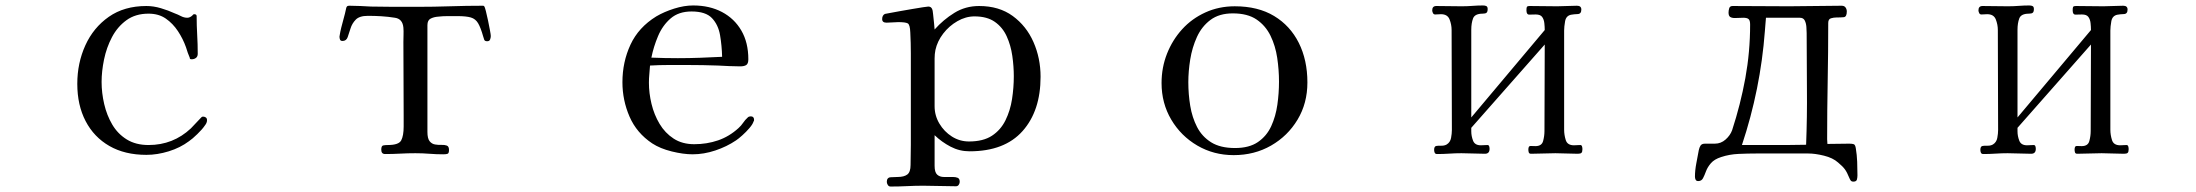

<svg xmlns="http://www.w3.org/2000/svg" viewBox="-20 -563 8040 703"><path d="M738 -123Q738 -117 735.5 -112Q733 -107 729 -102Q721 -90 702.5 -72Q684 -54 672 -46Q640 -22 598 -9Q556 4 516 4Q437 4 380.5 -28.5Q324 -61 293.5 -119.5Q263 -178 263 -256Q263 -332 292.5 -397Q322 -462 378.5 -501.5Q435 -541 516 -541Q542 -541 569 -533Q596 -525 620 -514Q631 -510 642.5 -504Q654 -498 666 -498Q671 -498 676 -500.5Q681 -503 685 -507Q687 -511 691 -511Q700 -511 700 -504Q700 -470 702 -435.5Q704 -401 704 -366Q704 -356 697.5 -351Q691 -346 682 -346Q674 -346 675 -351Q671 -360 667.5 -370Q664 -380 661 -390Q650 -421 631.5 -449Q613 -477 587 -495Q561 -513 524 -513Q476 -513 443 -489Q410 -465 390 -427Q370 -389 361 -345.5Q352 -302 352 -263Q352 -223 361.5 -182Q371 -141 391 -107Q411 -73 444 -52.5Q477 -32 524 -32Q614 -32 679 -93Q688 -102 696.5 -111.5Q705 -121 715 -131Q717 -133 718.5 -134.5Q720 -136 724 -136Q729 -136 733.5 -133Q738 -130 738 -123Z M1777 -431Q1777 -425 1774.5 -418.5Q1772 -412 1764 -412Q1755 -412 1753 -417.5Q1751 -423 1749 -430Q1740 -462 1730.5 -478Q1721 -494 1704 -499Q1687 -504 1655 -504Q1637 -504 1619 -504Q1601 -504 1584 -502Q1569 -501 1557 -495Q1545 -489 1545 -471V-80Q1545 -56 1553 -46Q1561 -36 1573 -34Q1585 -32 1596.5 -32.5Q1608 -33 1616 -30Q1624 -27 1624 -14Q1624 -2 1619 0Q1614 2 1603 2Q1578 2 1552.5 0Q1527 -2 1501 -2Q1473 -2 1445.5 -0.5Q1418 1 1390 1Q1376 1 1376 -15Q1376 -29 1383 -30.5Q1390 -32 1400 -32Q1440 -32 1449 -49Q1458 -66 1458 -100V-139Q1458 -207 1457.5 -274.5Q1457 -342 1457 -409Q1457 -423 1457.5 -436Q1458 -449 1457 -462Q1454 -494 1426 -498Q1401 -502 1376.5 -503.5Q1352 -505 1327 -505Q1296 -505 1282.5 -491Q1269 -477 1263.5 -459Q1258 -441 1253 -427Q1248 -413 1234 -413Q1227 -413 1225 -418Q1223 -423 1223 -429Q1223 -432 1226 -446.5Q1229 -461 1234 -479Q1239 -497 1243 -513Q1247 -529 1248 -535Q1250 -540 1252.5 -541Q1255 -542 1260 -542Q1280 -542 1299.5 -541Q1319 -540 1338 -539Q1380 -538 1422.5 -538Q1465 -538 1507 -538Q1568 -538 1628 -540Q1688 -542 1749 -542Q1751 -542 1753 -540Q1755 -538 1759 -522.5Q1763 -507 1767 -487.5Q1771 -468 1774 -452Q1777 -436 1777 -431Z M2624 -355Q2623 -396 2616.5 -434Q2610 -472 2587 -496.5Q2564 -521 2512 -521Q2465 -521 2435.5 -495.5Q2406 -470 2389.5 -431Q2373 -392 2365 -352Q2389 -351 2413.5 -350.5Q2438 -350 2462 -350Q2503 -350 2543.5 -351.5Q2584 -353 2624 -355ZM2741 -124Q2741 -120 2739 -118Q2736 -108 2724 -94Q2712 -80 2698 -67.5Q2684 -55 2675 -49Q2641 -26 2599 -12Q2557 2 2516 2Q2482 2 2439.5 -8.5Q2397 -19 2368 -38Q2311 -76 2285 -136Q2259 -196 2259 -262Q2259 -336 2288.5 -399.5Q2318 -463 2383 -503Q2412 -520 2448.5 -531.5Q2485 -543 2518 -543Q2578 -543 2623.5 -519Q2669 -495 2694.5 -451Q2720 -407 2720 -346Q2720 -330 2712.5 -325Q2705 -320 2690 -320Q2670 -320 2649.5 -321Q2629 -322 2609 -323Q2581 -324 2553 -324.5Q2525 -325 2496 -325Q2462 -325 2428 -325Q2394 -325 2360 -323Q2359 -307 2357.5 -291.5Q2356 -276 2356 -260Q2356 -222 2365.5 -182.5Q2375 -143 2395 -109.5Q2415 -76 2446.5 -55.5Q2478 -35 2522 -35Q2568 -35 2609 -49Q2650 -63 2684 -94Q2694 -103 2701 -113.5Q2708 -124 2718 -133Q2722 -137 2729 -137Q2741 -137 2741 -124Z M3692 -284Q3692 -320 3686.5 -358.5Q3681 -397 3666 -430Q3651 -463 3622.5 -483Q3594 -503 3548 -503Q3516 -503 3485.5 -485.5Q3455 -468 3433.5 -440Q3412 -412 3405 -380Q3402 -365 3402 -349Q3402 -333 3402 -317Q3402 -281 3402 -245.5Q3402 -210 3402 -174Q3402 -140 3419.5 -110.5Q3437 -81 3465.5 -63Q3494 -45 3528 -45Q3580 -45 3612 -66Q3644 -87 3661.5 -122.5Q3679 -158 3685.5 -200Q3692 -242 3692 -284ZM3790 -282Q3790 -157 3724 -83Q3658 -9 3530 -9Q3493 -9 3460.5 -26Q3428 -43 3402 -68V44Q3402 68 3411.5 76.5Q3421 85 3436 85Q3451 85 3469 85Q3479 85 3486.5 88Q3494 91 3494 103Q3494 108 3490.5 113.5Q3487 119 3480 119Q3450 119 3420.5 118Q3391 117 3361 117Q3331 117 3301 118.5Q3271 120 3241 120Q3234 120 3230.5 114Q3227 108 3227 103Q3227 87 3241 86Q3255 85 3266 85Q3290 85 3302 76Q3314 67 3314 41Q3314 22 3314.5 4Q3315 -14 3315 -33V-291Q3315 -329 3315 -367.5Q3315 -406 3313 -444Q3312 -473 3303.5 -477.5Q3295 -482 3269 -482Q3259 -482 3248 -481Q3237 -480 3226 -480Q3210 -480 3210 -493Q3210 -507 3220 -512Q3221 -512 3236 -515Q3251 -518 3274 -522Q3297 -526 3320 -530Q3343 -534 3359.5 -536.5Q3376 -539 3379 -539Q3389 -539 3393 -530Q3395 -527 3396.5 -511Q3398 -495 3400 -478Q3402 -461 3402 -455Q3434 -491 3474.5 -516Q3515 -541 3565 -541Q3638 -541 3688 -504.5Q3738 -468 3764 -409Q3790 -350 3790 -282Z M4663 -264Q4663 -307 4656.5 -351Q4650 -395 4632 -432Q4614 -469 4581 -491.5Q4548 -514 4494 -514Q4444 -514 4412 -490Q4380 -466 4362.5 -427.5Q4345 -389 4338 -345.5Q4331 -302 4331 -262Q4331 -218 4338 -175.5Q4345 -133 4363 -98Q4381 -63 4414.5 -42Q4448 -21 4502 -21Q4554 -21 4586 -43Q4618 -65 4634.5 -101Q4651 -137 4657 -179.5Q4663 -222 4663 -264ZM4767 -261Q4767 -185 4731 -125Q4695 -65 4634 -30Q4573 5 4497 5Q4424 5 4364 -30Q4304 -65 4268.5 -125Q4233 -185 4233 -259Q4233 -316 4253 -366.5Q4273 -417 4308.5 -456Q4344 -495 4393.5 -517.5Q4443 -540 4501 -540Q4586 -540 4645 -504.5Q4704 -469 4735.5 -406Q4767 -343 4767 -261Z M5774 -17Q5774 -7 5770.5 -3.5Q5767 0 5757 0Q5736 0 5715.5 -1Q5695 -2 5675 -2Q5653 -2 5630.5 -1Q5608 0 5586 0Q5579 0 5577.5 -5Q5576 -10 5576 -15Q5576 -29 5584 -28.5Q5592 -28 5602 -28Q5625 -28 5630 -46.5Q5635 -65 5635 -83L5636 -400L5367 -95V-82Q5367 -65 5373.5 -48Q5380 -31 5402 -31Q5408 -31 5413.5 -31.5Q5419 -32 5426 -32Q5431 -32 5432.5 -27.5Q5434 -23 5434 -18Q5434 0 5417 0Q5395 0 5374 -1Q5353 -2 5331 -2Q5309 -2 5286.5 -0.5Q5264 1 5242 1Q5235 1 5233 -4Q5231 -9 5231 -14Q5231 -27 5238.5 -28.5Q5246 -30 5257 -29.5Q5268 -29 5277 -34Q5290 -42 5293 -58Q5296 -74 5296 -87Q5296 -179 5295.5 -270.5Q5295 -362 5295 -453Q5295 -473 5287.5 -492Q5280 -511 5256 -511Q5250 -511 5245 -510.5Q5240 -510 5235 -510Q5229 -510 5226.5 -515.5Q5224 -521 5224 -525Q5224 -541 5239 -541Q5262 -541 5285.5 -540.5Q5309 -540 5332 -540Q5352 -540 5371.5 -541.5Q5391 -543 5410 -543Q5418 -543 5422.5 -540.5Q5427 -538 5427 -530Q5427 -520 5423 -516.5Q5419 -513 5409 -513Q5380 -513 5373.5 -495.5Q5367 -478 5367 -454V-133L5636 -453Q5636 -465 5634.5 -478.5Q5633 -492 5626.5 -501Q5620 -510 5603 -510Q5591 -510 5580 -509.5Q5569 -509 5569 -525Q5569 -534 5570.5 -537.5Q5572 -541 5582 -541Q5607 -541 5632 -540.5Q5657 -540 5682 -540Q5700 -540 5718 -541Q5736 -542 5754 -542Q5770 -542 5770 -528Q5770 -512 5756.5 -511.5Q5743 -511 5732 -509Q5714 -505 5710.5 -485Q5707 -465 5707 -451V-88Q5707 -69 5713 -50Q5719 -31 5743 -31Q5748 -31 5754 -31.5Q5760 -32 5766 -32Q5771 -32 5772.5 -27Q5774 -22 5774 -17Z M6595 -442Q6595 -451 6594 -464.5Q6593 -478 6588 -488Q6583 -498 6570 -498H6446Q6445 -486 6444 -474Q6443 -462 6442 -449Q6426 -236 6358 -32H6519Q6538 -32 6556.5 -32.5Q6575 -33 6593 -33Q6597 -135 6596 -237.5Q6595 -340 6595 -442ZM6781 79Q6781 87 6779 94.5Q6777 102 6766 102Q6759 102 6756 97.5Q6753 93 6751 88Q6743 68 6735 57Q6727 46 6710 32Q6691 15 6658.5 7Q6626 -1 6601 -1H6411Q6380 -1 6346 0.5Q6312 2 6282 12Q6257 20 6244.5 34.5Q6232 49 6226.5 64Q6221 79 6215.5 89.5Q6210 100 6198 100Q6191 100 6188.5 95Q6186 90 6186 84Q6186 61 6191 35Q6196 9 6200 -13Q6202 -23 6206.5 -30Q6211 -37 6223 -37H6259Q6281 -37 6298 -52Q6315 -67 6322 -86Q6353 -181 6370.5 -277Q6388 -373 6388 -473Q6388 -488 6382.5 -493Q6377 -498 6363 -498Q6356 -498 6348 -497.5Q6340 -497 6332 -497Q6321 -497 6315 -501Q6309 -505 6309 -517Q6309 -525 6311.5 -533Q6314 -541 6324 -541Q6376 -541 6427.5 -540.5Q6479 -540 6531 -540Q6579 -540 6627 -541Q6675 -542 6723 -542Q6733 -542 6737.5 -535.5Q6742 -529 6742 -521Q6742 -501 6730.5 -500Q6719 -499 6704 -499Q6694 -499 6684 -496Q6674 -493 6674 -479Q6674 -373 6672 -266.5Q6670 -160 6670 -53Q6670 -49 6670.5 -45Q6671 -41 6671 -36Q6691 -36 6711 -36.5Q6731 -37 6751 -37Q6762 -37 6767.5 -35Q6773 -33 6775 -20Q6779 4 6780 29.5Q6781 55 6781 79Z M7774 -17Q7774 -7 7770.5 -3.5Q7767 0 7757 0Q7736 0 7715.5 -1Q7695 -2 7675 -2Q7653 -2 7630.5 -1Q7608 0 7586 0Q7579 0 7577.5 -5Q7576 -10 7576 -15Q7576 -29 7584 -28.5Q7592 -28 7602 -28Q7625 -28 7630 -46.5Q7635 -65 7635 -83L7636 -400L7367 -95V-82Q7367 -65 7373.5 -48Q7380 -31 7402 -31Q7408 -31 7413.5 -31.5Q7419 -32 7426 -32Q7431 -32 7432.5 -27.5Q7434 -23 7434 -18Q7434 0 7417 0Q7395 0 7374 -1Q7353 -2 7331 -2Q7309 -2 7286.5 -0.5Q7264 1 7242 1Q7235 1 7233 -4Q7231 -9 7231 -14Q7231 -27 7238.5 -28.5Q7246 -30 7257 -29.5Q7268 -29 7277 -34Q7290 -42 7293 -58Q7296 -74 7296 -87Q7296 -179 7295.5 -270.5Q7295 -362 7295 -453Q7295 -473 7287.5 -492Q7280 -511 7256 -511Q7250 -511 7245 -510.5Q7240 -510 7235 -510Q7229 -510 7226.5 -515.5Q7224 -521 7224 -525Q7224 -541 7239 -541Q7262 -541 7285.5 -540.5Q7309 -540 7332 -540Q7352 -540 7371.5 -541.5Q7391 -543 7410 -543Q7418 -543 7422.5 -540.5Q7427 -538 7427 -530Q7427 -520 7423 -516.5Q7419 -513 7409 -513Q7380 -513 7373.5 -495.5Q7367 -478 7367 -454V-133L7636 -453Q7636 -465 7634.5 -478.5Q7633 -492 7626.5 -501Q7620 -510 7603 -510Q7591 -510 7580 -509.5Q7569 -509 7569 -525Q7569 -534 7570.5 -537.5Q7572 -541 7582 -541Q7607 -541 7632 -540.5Q7657 -540 7682 -540Q7700 -540 7718 -541Q7736 -542 7754 -542Q7770 -542 7770 -528Q7770 -512 7756.5 -511.5Q7743 -511 7732 -509Q7714 -505 7710.5 -485Q7707 -465 7707 -451V-88Q7707 -69 7713 -50Q7719 -31 7743 -31Q7748 -31 7754 -31.5Q7760 -32 7766 -32Q7771 -32 7772.5 -27Q7774 -22 7774 -17Z"/></svg>

Font: Kaisei Decol
Style: Regular
Weight: 400
Designer: Font-Kai, 金井和夫
Foundry: KAZUO KANAI
Version: Version 5.003